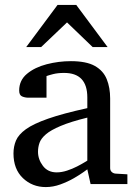

<svg xmlns="http://www.w3.org/2000/svg" viewBox="-20 -740 549 772"><path d="M492.2 0H344.2L331.1 -59.1Q331.1 -59.1 316.2 -48.3Q301.3 -37.6 276.9 -23.4Q252.4 -9.3 222.9 1.5Q193.4 12.2 164.1 12.2Q109.9 12.2 72 -23.9Q34.2 -60.1 34.2 -123Q34.2 -150.9 44.2 -174.8Q54.2 -198.7 84.2 -220.5Q114.3 -242.2 173.6 -262.9Q232.9 -283.7 331.1 -305.2Q331.1 -306.6 331.1 -317.4Q331.1 -328.1 331.1 -338.1Q331.1 -348.1 331.1 -348.1Q331.1 -446.8 237.8 -446.8Q211.9 -446.8 193.1 -441.9Q174.3 -437 167 -434.1V-347.2H94.2Q80.6 -347.2 68.8 -352.3Q57.1 -357.4 57.1 -376Q57.1 -417 88.4 -443.1Q119.6 -469.2 167.7 -481.7Q215.8 -494.1 265.1 -494.1Q327.1 -494.1 361.3 -474.9Q395.5 -455.6 409.2 -421.6Q422.9 -387.7 422.9 -344.2V-64Q422.9 -54.7 429 -48.8Q435.1 -43 443.8 -42L492.2 -39.1ZM331.1 -94.2V-267.1Q263.7 -250.5 223.9 -233.6Q184.1 -216.8 164.6 -200Q145 -183.1 138.9 -165.8Q132.8 -148.4 132.8 -129.9Q132.8 -99.1 152.6 -73Q172.4 -46.9 208 -46.9Q228 -46.9 249.5 -54Q271 -61 289.6 -70.6Q308.1 -80.1 319.6 -87.2Q331.1 -94.2 331.1 -94.2ZM412.6 -550.8H352.5L249.5 -649.9L145.5 -550.8H85.4L211.4 -720.2H286.6Z"/></svg>

Font: Eeyek
Style: Regular
Weight: 400
Designer: Pravabati Chingangbam and Tabish
Foundry: SIL International
Version: Version 2.000